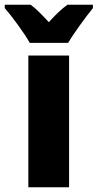

<svg xmlns="http://www.w3.org/2000/svg" viewBox="-63 -786 410 806"><path d="M62 -606H223C247 -647 297 -715 327 -752V-766H220C196 -749 171 -725 142 -693C113 -724 90 -748 66 -766H-43V-752C-13 -718 41 -644 62 -606ZM227 0V-553H56V0Z"/></svg>

Font: Noto Sans Condensed Black
Style: Regular
Weight: 900
Width: 3
Designer: Monotype Design Team
Foundry: Monotype Imaging Inc.
Version: Version 2.013